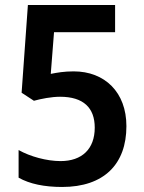

<svg xmlns="http://www.w3.org/2000/svg" viewBox="-20 -734 572 764"><path d="M273 -450C235 -450 207 -445 182 -440L195 -606H438V-714H91L66 -365L115 -333C144 -341 185 -349 219 -349C312 -349 357 -305 357 -226C357 -141 306 -93 221 -93C166 -93 100 -111 54 -137V-27C98 -2 157 10 227 10C394 10 483 -81 483 -232C483 -367 397 -450 273 -450Z"/></svg>

Font: Noto Sans Thai Looped SemiCondensed SemiBold
Style: Regular
Weight: 600
Width: 4
Designer: Sasikarn Vongin, Ben Mitchell
Foundry: The Fontpad Ltd
Version: Version 1.001